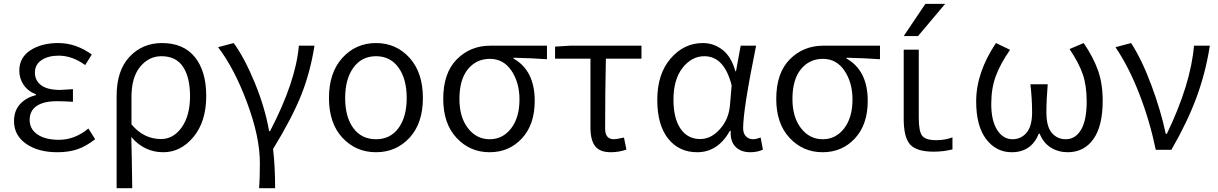

<svg xmlns="http://www.w3.org/2000/svg" viewBox="-20 -777 6318 996"><path d="M277.3 12.7Q177.7 12.7 115.2 -31.2Q52.7 -75.2 52.7 -148.4Q52.7 -203.1 84.5 -237.3Q116.2 -271.5 166 -283.2V-288.1Q125 -303.7 102.5 -336.9Q80.1 -370.1 80.1 -410.2Q80.1 -478.5 137.7 -516.1Q195.3 -553.7 282.2 -553.7Q374 -553.7 456.1 -494.1L421.9 -439.5Q354.5 -488.3 284.2 -488.3Q230.5 -488.3 195.8 -465.3Q161.1 -442.4 161.1 -400.4Q161.1 -359.4 193.4 -335Q225.6 -310.5 292 -310.5Q303.7 -310.5 358.4 -314.5V-249Q310.5 -252 275.4 -252Q206.1 -252 169.9 -227.1Q133.8 -202.1 133.8 -155.3Q133.8 -107.4 174.3 -79.6Q214.8 -51.8 286.1 -51.8Q368.2 -51.8 438.5 -110.4L473.6 -54.7Q425.8 -17.6 380.9 -2.4Q335.9 12.7 277.3 12.7Z M585 199.2V-279.3Q585 -411.1 651.9 -482.4Q718.8 -553.7 820.3 -553.7Q931.6 -553.7 990.7 -481Q1049.8 -408.2 1049.8 -279.3Q1049.8 -146.5 983.9 -66.9Q918 12.7 827.1 12.7Q728.5 12.7 661.1 -66.4Q664.1 46.9 666 199.2ZM815.4 -55.7Q879.9 -55.7 922.9 -116.7Q965.8 -177.7 965.8 -278.3Q965.8 -375 929.7 -430.2Q893.6 -485.4 817.4 -485.4Q752 -485.4 707 -430.7Q662.1 -376 662.1 -274.4V-131.8Q725.6 -55.7 815.4 -55.7Z M1407.2 199.2H1324.2Q1328.1 150.4 1328.1 67.4Q1328.1 -66.4 1261.7 -244.6Q1195.3 -422.9 1111.3 -532.2L1192.4 -553.7Q1248 -477.5 1301.3 -348.6Q1354.5 -219.7 1376 -96.7H1380.9Q1514.6 -353.5 1530.3 -540H1611.3Q1589.8 -402.3 1542.5 -283.7Q1495.1 -165 1396.5 -3.9Q1407.2 85 1407.2 199.2Z M1686.5 -268.6Q1686.5 -400.4 1756.3 -477.1Q1826.2 -553.7 1930.7 -553.7Q2035.2 -553.7 2104.5 -477.1Q2173.8 -400.4 2173.8 -268.6Q2173.8 -137.7 2104.5 -62.5Q2035.2 12.7 1930.7 12.7Q1826.2 12.7 1756.3 -62.5Q1686.5 -137.7 1686.5 -268.6ZM1930.7 -54.7Q2004.9 -54.7 2047.4 -112.8Q2089.8 -170.9 2089.8 -268.6Q2089.8 -367.2 2047.4 -426.3Q2004.9 -485.4 1930.7 -485.4Q1856.4 -485.4 1813.5 -426.3Q1770.5 -367.2 1770.5 -268.6Q1770.5 -169.9 1813 -112.3Q1855.5 -54.7 1930.7 -54.7Z M2279.3 -263.7Q2279.3 -398.4 2349.6 -469.2Q2419.9 -540 2523.4 -540H2817.4V-469.7Q2738.3 -475.6 2643.6 -477.5V-473.6Q2753.9 -411.1 2753.9 -253.9Q2753.9 -130.9 2687.5 -59.1Q2621.1 12.7 2519.5 12.7Q2418 12.7 2348.6 -61.5Q2279.3 -135.7 2279.3 -263.7ZM2520.5 -54.7Q2587.9 -54.7 2631.3 -110.8Q2674.8 -167 2674.8 -260.7Q2674.8 -348.6 2633.3 -410.2Q2591.8 -471.7 2521.5 -471.7Q2451.2 -471.7 2407.2 -418Q2363.3 -364.3 2363.3 -263.7Q2363.3 -168.9 2407.7 -111.8Q2452.1 -54.7 2520.5 -54.7Z M3148.4 12.7Q3091.8 12.7 3067.4 -18.6Q3043 -49.8 3043 -115.2V-472.7H2859.4V-535.2L2936.5 -540H3307.6V-472.7H3123Q3119.1 -304.7 3119.1 -109.4Q3119.1 -54.7 3165 -54.7Q3177.7 -54.7 3216.8 -63.5L3229.5 -1Q3190.4 12.7 3148.4 12.7Z M3596.7 12.7Q3502 12.7 3445.8 -58.1Q3389.6 -128.9 3389.6 -258.8Q3389.6 -393.6 3459 -473.6Q3528.3 -553.7 3626 -553.7Q3682.6 -553.7 3728 -518.6Q3773.4 -483.4 3794.9 -407.2H3797.9L3822.3 -540H3902.3Q3835 -210 3835 -111.3Q3835 -85 3849.6 -69.8Q3864.3 -54.7 3887.7 -54.7Q3901.4 -54.7 3925.8 -63.5L3937.5 -1Q3910.2 12.7 3872.1 12.7Q3823.2 12.7 3795.4 -15.6Q3767.6 -43.9 3770.5 -98.6H3766.6Q3704.1 12.7 3596.7 12.7ZM3612.3 -55.7Q3668.9 -55.7 3714.8 -107.4Q3760.7 -159.2 3766.6 -230.5L3775.4 -334Q3737.3 -485.4 3633.8 -485.4Q3568.4 -485.4 3521 -425.3Q3473.6 -365.2 3473.6 -259.8Q3473.6 -163.1 3510.3 -109.4Q3546.9 -55.7 3612.3 -55.7Z M4006.8 -263.7Q4006.8 -398.4 4077.1 -469.2Q4147.5 -540 4251 -540H4544.9V-469.7Q4465.8 -475.6 4371.1 -477.5V-473.6Q4481.4 -411.1 4481.4 -253.9Q4481.4 -130.9 4415 -59.1Q4348.6 12.7 4247.1 12.7Q4145.5 12.7 4076.2 -61.5Q4006.8 -135.7 4006.8 -263.7ZM4248 -54.7Q4315.4 -54.7 4358.9 -110.8Q4402.3 -167 4402.3 -260.7Q4402.3 -348.6 4360.8 -410.2Q4319.3 -471.7 4249 -471.7Q4178.7 -471.7 4134.8 -418Q4090.8 -364.3 4090.8 -263.7Q4090.8 -168.9 4135.3 -111.8Q4179.7 -54.7 4248 -54.7Z M4746.1 -167Q4746.1 -94.7 4764.2 -72.3Q4782.2 -49.8 4836.9 -49.8Q4882.8 -49.8 4920.9 -64.5V-2Q4874 9.8 4823.2 9.8Q4735.4 9.8 4701.7 -26.9Q4668 -63.5 4668 -160.2V-519.5H4746.1ZM4780.3 -756.8H4882.8L4742.2 -589.8H4668Z M5228.5 12.7Q5147.5 12.7 5095.7 -55.2Q5043.9 -123 5043.9 -251Q5043.9 -400.4 5146.5 -553.7L5219.7 -518.6Q5169.9 -447.3 5146 -383.3Q5122.1 -319.3 5122.1 -237.3Q5122.1 -151.4 5152.8 -103Q5183.6 -54.7 5232.4 -54.7Q5276.4 -54.7 5305.2 -88.4Q5334 -122.1 5334 -194.3Q5334 -265.6 5325.2 -339.8H5415Q5408.2 -258.8 5408.2 -194.3Q5408.2 -120.1 5436.5 -87.4Q5464.8 -54.7 5508.8 -54.7Q5558.6 -54.7 5587.9 -104Q5617.2 -153.3 5617.2 -250Q5617.2 -332 5597.2 -391.1Q5577.1 -450.2 5528.3 -522.5L5601.6 -553.7Q5651.4 -480.5 5675.8 -412.1Q5700.2 -343.8 5700.2 -253.9Q5700.2 -123 5651.9 -55.2Q5603.5 12.7 5518.6 12.7Q5470.7 12.7 5431.6 -11.2Q5392.6 -35.2 5373 -84H5369.1Q5330.1 12.7 5228.5 12.7Z M6056.6 0H5975.6Q5944.3 -150.4 5890.1 -290Q5835.9 -429.7 5766.6 -532.2L5847.7 -553.7Q5903.3 -467.8 5952.6 -335.4Q6002 -203.1 6027.3 -83H6033.2Q6157.2 -340.8 6173.8 -540H6255.9Q6234.4 -400.4 6187 -272Q6139.6 -143.6 6056.6 0Z"/></svg>

Font: Gen Shin Gothic Normal
Style: Regular
Weight: 300
Designer: [Source Han Sans]
Ryoko NISHIZUKA  (kana & ideographs); Paul D. Hunt (Latin, Greek & Cyrillic); Wenlong ZHANG  (bopomofo
Version: Version 1.002.20150607